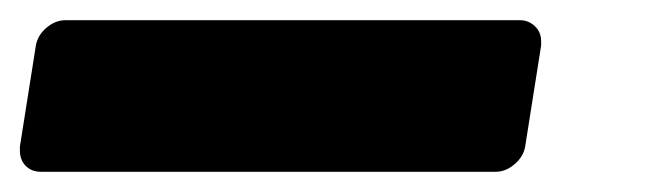

<svg xmlns="http://www.w3.org/2000/svg" viewBox="-48 -20 652 190"><path d="M-28.3 125 -12.5 25Q-10.8 15 -2.1 7.5Q6.7 0 16.7 0H466.7Q475 0 481.2 5.8Q487.5 11.7 487.5 20.8V25L471.7 125Q470 135 461.2 142.5Q452.5 150 442.5 150H-7.5Q-16.7 150 -22.5 144.2Q-28.3 138.3 -28.3 129.2Z"/></svg>

Font: BoonTook Mon
Style: Italic
Weight: 400
Italic angle: -9°
Designer: Sungsit Sawaiwan
Foundry: FontUni
Version: Version 3.0